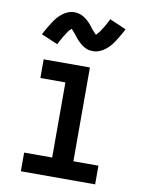

<svg xmlns="http://www.w3.org/2000/svg" viewBox="-86 -831 672 891"><g transform="rotate(10 250.0 -385.0)"><path d="M75 0V-88H207V-442H89V-530H307V-88H425V0ZM308 -607Q300 -607 292.5 -608Q285 -609 278.5 -611.5Q272 -614 265 -618Q258 -622 252.5 -626.5Q247 -631 241 -636.5Q235 -642 230 -647.5Q225 -653 221 -658.5Q217 -664 211 -671Q205 -678 201 -683Q197 -688 192 -692Q190 -690 186 -686Q182 -682 180 -679.5Q178 -677 176 -674Q174 -671 172 -667.5Q170 -664 167.5 -660.5Q165 -657 162 -652.5Q159 -648 156.5 -643Q154 -638 151 -633Q148 -628 145 -622Q142 -616 139 -610L61 -643Q70 -661 79 -676Q88 -691 96 -703.5Q104 -716 113 -727Q122 -738 134.5 -748Q147 -758 162 -764Q177 -770 192 -770Q198 -770 203.5 -769Q209 -768 214 -767Q219 -766 224 -764Q229 -762 234 -759Q239 -756 242.5 -753.5Q246 -751 250.5 -747.5Q255 -744 259 -740Q263 -736 267 -732Q271 -728 274 -724Q277 -720 280 -716Q283 -712 287 -707Q291 -702 295 -698Q299 -694 301.5 -691Q304 -688 308 -684Q310 -686 314 -690.5Q318 -695 320 -697.5Q322 -700 324 -702.5Q326 -705 328 -708.5Q330 -712 332.5 -716Q335 -720 338 -724Q341 -728 343.5 -733Q346 -738 349 -743.5Q352 -749 355 -754.5Q358 -760 361 -767L439 -733Q430 -715 421 -700Q412 -685 404 -672.5Q396 -660 387 -649.5Q378 -639 365.5 -629Q353 -619 338 -613Q323 -607 308 -607Z"/></g></svg>

Font: Iosevka Slab Semibold
Style: Regular
Weight: 600
Monospace: yes
Designer: Belleve Invis
Foundry: Belleve Invis
Version: Version 11.1.1; ttfautohint (v1.8.3)